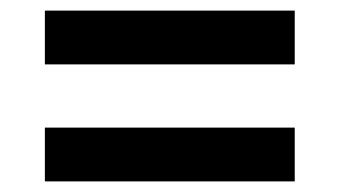

<svg xmlns="http://www.w3.org/2000/svg" viewBox="-20 -531 640 362"><path d="M64.6 -511H535.7V-409.6H64.6ZM64.6 -290.4H535.7V-189H64.6Z"/></svg>

Font: Pathway Extreme 8pt Thin
Style: Regular
Weight: 100
Version: Version 1.001;gftools[0.9.26]